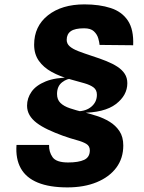

<svg xmlns="http://www.w3.org/2000/svg" viewBox="-20 -826 640 855"><path d="M280 8.5Q200.5 8.5 148.5 -12.8Q96.5 -34 72.8 -76.2Q49 -118.5 53.5 -180.5H198.5Q197.5 -150 214 -126.2Q230.5 -102.5 283 -102.5Q329.5 -102.5 354.8 -114.2Q380 -126 380 -156.5Q380 -176 364 -185.5Q348 -195 321 -202.2Q294 -209.5 260 -221.5Q223 -235 193.5 -249Q164 -263 143.2 -278.8Q122.5 -294.5 111.5 -313.5Q100.5 -332.5 100.5 -355.5Q100.5 -389 120.5 -417.5Q140.5 -446 183.5 -463.5Q226.5 -481 295 -481L303.5 -476Q279 -477 256.5 -459.5Q234 -442 234 -407.5Q234 -382.5 249 -367.8Q264 -353 291.5 -343.8Q319 -334.5 356 -325.5Q382 -319 411.8 -309.5Q441.5 -300 468.2 -283.8Q495 -267.5 512 -242Q529 -216.5 529 -178Q529 -121 497.8 -79.2Q466.5 -37.5 410.5 -14.5Q354.5 8.5 280 8.5ZM339 -323.5 324.5 -330.5Q363 -330.5 387.2 -351.2Q411.5 -372 411.5 -404Q411.5 -425.5 396.5 -436.8Q381.5 -448 355 -455.5Q328.5 -463 294 -472.5Q247 -485.5 210.5 -505.5Q174 -525.5 153 -555.2Q132 -585 132 -627Q132 -709 193.5 -757.8Q255 -806.5 356 -806.5Q423 -806.5 473 -790.2Q523 -774 549.5 -734.2Q576 -694.5 573 -624.5L423.5 -626Q422.5 -638 417.5 -655.5Q412.5 -673 398.2 -686.5Q384 -700 354.5 -700Q313.5 -700 295.2 -687Q277 -674 277 -648.5Q277 -631.5 290.2 -619.8Q303.5 -608 328.8 -598.2Q354 -588.5 390.5 -576.5Q425 -565.5 453.5 -554Q482 -542.5 503 -528.8Q524 -515 535.5 -497.2Q547 -479.5 547 -455.5Q547 -401.5 496 -362.5Q445 -323.5 339 -323.5Z"/></svg>

Font: Spline Sans Mono
Style: Bold Italic
Weight: 700
Italic angle: -4°
Monospace: yes
Version: Version 1.004